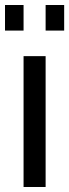

<svg xmlns="http://www.w3.org/2000/svg" viewBox="-23 -746 276 766"><path d="M-3 -624V-726H71V-624ZM159 -624V-726H233V-624ZM71 0V-522H159V0Z"/></svg>

Font: Boldmen Medium
Style: Regular
Weight: 400
Designer: Matt McInerney, Pablo Impallari, Rodrigo Fuenzalida
Foundry: LIVING CONCEPT
Version: Version 1.000